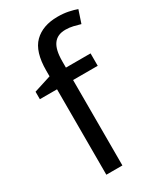

<svg xmlns="http://www.w3.org/2000/svg" viewBox="-193 -838 772 911"><g transform="rotate(-30 193.5 -382.5)"><path d="M332 -468H197V0H109V-468H15V-509L109 -539V-570Q109 -674 155 -719.5Q201 -765 283 -765Q315 -765 341.5 -759.5Q368 -754 387 -747L364 -678Q348 -683 327 -688Q306 -693 284 -693Q240 -693 218.5 -663.5Q197 -634 197 -571V-536H332Z"/></g></svg>

Font: Noto Sans Imperial Aramaic
Style: Regular
Weight: 400
Designer: Monotype Design Team
Foundry: Monotype Imaging Inc.
Version: Version 2.001; ttfautohint (v1.8.4.7-5d5b)